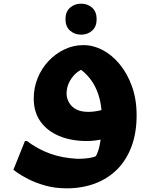

<svg xmlns="http://www.w3.org/2000/svg" viewBox="-20 -767 818 1047"><path d="M344 260Q280 260 227 245Q174 230 135 210Q96 190 74.5 174.5Q53 159 53 159L116 2H127Q185 46 252.5 70.5Q320 95 403 99Q447 99 480.5 92Q514 85 538 60L488 107Q502 90 512.5 63.5Q523 37 529 -8.5Q535 -54 535 -128Q535 -174 526 -216Q517 -258 498.5 -294.5Q480 -331 451.5 -360.5Q423 -390 384 -410L472 -404Q410 -391 376.5 -348.5Q343 -306 343 -256Q343 -234 355 -210.5Q367 -187 393 -172Q419 -157 462 -157Q481 -157 501 -160Q521 -163 542 -169L548 -10Q524 -4 500.5 -1Q477 2 453 2Q368 2 302.5 -25.5Q237 -53 200.5 -104.5Q164 -156 164 -230Q164 -289 185.5 -341.5Q207 -394 244.5 -434Q282 -474 331 -497.5Q380 -521 435 -521Q488 -521 539 -494.5Q590 -468 632 -417.5Q674 -367 699.5 -296.5Q725 -226 725 -138Q725 -43 697.5 31Q670 105 619.5 156Q569 207 498.5 233.5Q428 260 344 260ZM422 -578Q387 -578 362 -600Q337 -622 337 -662Q337 -703 362 -725Q387 -747 422 -747Q458 -747 482.5 -725Q507 -703 507 -662Q507 -622 482.5 -600Q458 -578 422 -578Z"/></svg>

Font: Kufam ExtraBold
Style: Regular
Weight: 800
Designer: Wael Morcos, Artur Schmal
Foundry: Original Type
Version: Version 1.300; ttfautohint (v1.8.3)